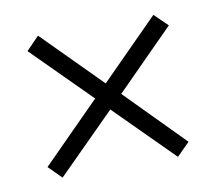

<svg xmlns="http://www.w3.org/2000/svg" viewBox="-50 -583 515 457"><g transform="rotate(-10 207.5 -354.0)"><path d="M347 -526 207 -385 68 -525 37 -493 176 -354 36 -213 67 -182 207 -322 346 -183 377 -214 239 -354 379 -495Z"/></g></svg>

Font: Noto Sans Georgian ExtraCondensed Light
Style: Regular
Weight: 300
Width: 2
Designer: Monotype Design Team, Akaki Razmadze
Foundry: Google LLC
Version: Version 2.005